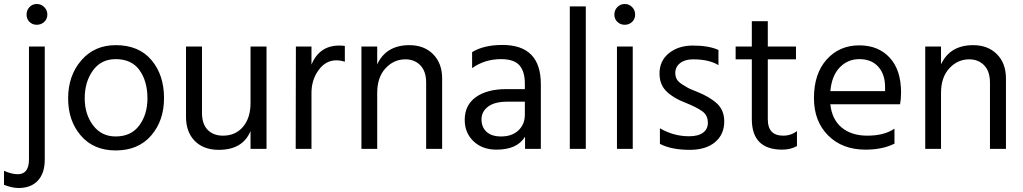

<svg xmlns="http://www.w3.org/2000/svg" viewBox="-66 -742 5121 961"><path d="M158 57Q158 125 123.5 162Q89 199 27 199Q-6 199 -46 183V113Q-7 130 23 130Q79 130 79 56V-509H158ZM155.5 -706.5Q171 -691 171 -669Q171 -647 155.5 -632.5Q140 -618 118 -618Q96 -618 81.5 -632.5Q67 -647 67 -669Q67 -691 81.5 -706.5Q96 -722 118 -722Q140 -722 155.5 -706.5Z M755 -251Q755 -138 690.5 -63.5Q626 11 513 11Q403 11 339 -63Q275 -137 275 -249Q275 -364 341 -440Q407 -516 513 -516Q629 -516 692 -441.5Q755 -367 755 -251ZM358 -250Q358 -170 400 -114.5Q442 -59 513 -59Q590 -59 631 -114Q672 -169 672 -250Q672 -335 632.5 -390.5Q593 -446 513 -446Q440 -446 399 -389Q358 -332 358 -250Z M1268 3H1188V-86Q1149 8 1029 8Q953 8 909 -36.5Q865 -81 865 -157V-509H945V-177Q945 -121 973.5 -92Q1002 -63 1050 -63Q1113 -63 1150.5 -107.5Q1188 -152 1188 -227V-509H1268Z M1493 3H1414L1415 -509H1493V-419Q1533 -514 1632 -514Q1650 -514 1660 -512V-433Q1639 -440 1617 -440Q1564 -440 1528.5 -391Q1493 -342 1493 -277Z M2147 3H2067V-328Q2067 -385 2038 -415Q2009 -445 1963 -445Q1905 -445 1863.5 -400Q1822 -355 1822 -277V3H1743V-509H1822V-420Q1867 -516 1983 -516Q2057 -516 2102 -470.5Q2147 -425 2147 -349Z M2442 -59Q2497 -59 2529 -89.5Q2561 -120 2561 -168V-233H2473Q2409 -233 2376.5 -208Q2344 -183 2344 -144.5Q2344 -106 2369 -82.5Q2394 -59 2442 -59ZM2562 -58Q2523 7 2419 7Q2348 7 2304 -35Q2260 -77 2260 -142Q2260 -216 2316 -256Q2372 -296 2469 -296H2561V-323Q2561 -384 2534 -415Q2507 -446 2442 -446Q2360 -446 2297 -401V-481Q2355 -517 2449 -517Q2641 -517 2641 -321V3H2562Z M2866 3H2786V-710H2866Z M3101 3H3022V-509H3101ZM3098 -706.5Q3113 -691 3113 -669Q3113 -647 3098 -632.5Q3083 -618 3061 -618Q3039 -618 3024 -632.5Q3009 -647 3009 -669Q3009 -691 3024 -706.5Q3039 -722 3061 -722Q3083 -722 3098 -706.5Z M3559 -134Q3559 -69 3513 -30.5Q3467 8 3387 8Q3294 8 3237 -22V-100Q3305 -60 3383 -60Q3429 -60 3453 -78Q3477 -96 3477 -127Q3477 -164 3450.5 -184Q3424 -204 3362 -229Q3304 -251 3269.5 -285Q3235 -319 3235 -374Q3235 -438 3282.5 -476Q3330 -514 3402 -514Q3481 -514 3530 -492V-416Q3483 -445 3403 -445Q3362 -445 3338 -426Q3314 -407 3314 -377Q3314 -359 3321.5 -345.5Q3329 -332 3349.5 -319Q3370 -306 3379.5 -301Q3389 -296 3422 -283Q3487 -257 3523 -223.5Q3559 -190 3559 -134Z M3923 -11Q3891 7 3849 7Q3697 7 3697 -146V-445H3616V-509H3697V-636H3777V-509H3918V-445H3777V-144Q3777 -63 3854 -63Q3893 -63 3923 -86Z M4411 -23Q4351 7 4266 7Q4150 7 4079 -64Q4008 -135 4008 -251Q4008 -373 4071.5 -444Q4135 -515 4235 -515Q4330 -515 4387 -453.5Q4444 -392 4444 -279Q4444 -246 4439 -220H4090Q4098 -144 4147 -103.5Q4196 -63 4275 -63Q4360 -63 4411 -98ZM4235 -446Q4177 -446 4137 -404.5Q4097 -363 4090 -286H4364V-306Q4364 -370 4330 -408Q4296 -446 4235 -446Z M4969 3H4889V-328Q4889 -385 4860 -415Q4831 -445 4785 -445Q4727 -445 4685.5 -400Q4644 -355 4644 -277V3H4565V-509H4644V-420Q4689 -516 4805 -516Q4879 -516 4924 -470.5Q4969 -425 4969 -349Z"/></svg>

Font: Hind Siliguri Fixed
Style: Regular
Weight: 400
Designer: Jyotish Sonowal
Foundry: Indian Type Foundry
Version: Version 1.001;October 28, 2021;FontCreator 12.0.0.2565 64-bi